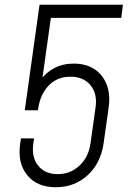

<svg xmlns="http://www.w3.org/2000/svg" viewBox="-20 -770 536 806"><path d="M214 16Q135.5 16 94 -35Q52.5 -86 65 -169L68 -189H123L120 -169Q111.5 -110.5 140 -74.8Q168.5 -39 222 -39Q275.5 -39 313.8 -74.8Q352 -110.5 360 -169L381 -318Q389.5 -376.5 360 -412.2Q330.5 -448 275.5 -448Q221.5 -448 186.2 -412.8Q151 -377.5 141 -319L139 -307H84L146 -750H496L489 -695H169L197 -720L155 -420L148 -431Q172 -465.5 208 -484.2Q244 -503 289.5 -503Q340.5 -503 376 -480Q411.5 -457 427.8 -415.2Q444 -373.5 436 -318L415 -169Q403.5 -86 348.5 -35Q293.5 16 214 16Z"/></svg>

Font: Mohave Light Light
Style: Italic
Weight: 300
Italic angle: -8°
Version: Version 2.003